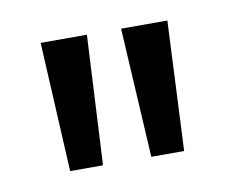

<svg xmlns="http://www.w3.org/2000/svg" viewBox="-38 -840 340 282"><g transform="rotate(-10 132.0 -698.5)"><path d="M106 -795 96 -602H47L37 -795ZM226 -795 217 -602H168L157 -795Z"/></g></svg>

Font: Fz Poppins Light
Style: Regular
Weight: 300
Designer: Ninad Kale (Devanagari), Jonny Pinhorn (Latin)
Foundry: Indian Type Foundry
Version: Vit hóa bi Vntype.Com & FontZin.Com